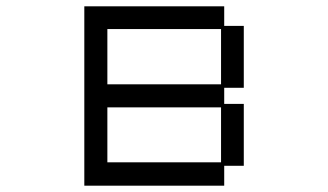

<svg xmlns="http://www.w3.org/2000/svg" viewBox="-20 -560 1040 608"><path d="M247 -540H690V-478H752V-282H690V-231H752V-35H690V28H247ZM680 -293V-468H320V-293ZM680 -46V-220H320V-46Z"/></svg>

Font: DotGothic16
Style: Regular
Weight: 400
Designer: Fontworks Inc.
Foundry: Fontworks Inc.
Version: Version 1.100